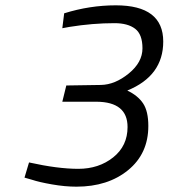

<svg xmlns="http://www.w3.org/2000/svg" viewBox="-20 -691 633 721"><path d="M415 -671Q593 -671 593 -535Q593 -406 458 -351Q498 -332 517.5 -302.5Q537 -273 537 -218Q537 -114 461 -52Q385 10 267 10Q224 10 175.5 1.5Q127 -7 100 -16L72 -24L89 -81Q197 -57 274 -57Q351 -57 405 -100Q459 -143 459 -214Q459 -308 343 -309H214L229 -370L359 -372Q412 -373 463.5 -415Q515 -457 515 -509.5Q515 -562 487.5 -583Q460 -604 410 -604Q328 -604 241 -590L214 -585L221 -641Q317 -671 415 -671Z"/></svg>

Font: Titillium Web
Style: Italic
Weight: 400
Italic angle: -13°
Version: Version 1.002;PS 57.000;hotconv 1.0.70;makeotf.lib2.5.55311